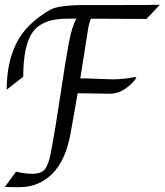

<svg xmlns="http://www.w3.org/2000/svg" viewBox="-29 -772 687 801"><path d="M429 -381 295 -383Q289 -346 278.5 -289Q268 -232 266 -219Q246 -104 189.5 -47.5Q133 9 51 9Q48 9 45 9L-9 8L38 -56Q74 -47 107 -47Q140 -47 156 -63.5Q172 -80 182 -129Q203 -240 224 -382Q245 -524 258.5 -594.5Q272 -665 290 -694H249Q149 -694 108.5 -639.5Q68 -585 68 -452L-1 -398Q-1 -512 40 -593Q81 -674 180 -731Q215 -751 329 -751H486Q605 -751 638 -752L582 -693L350 -694Q343 -675 340 -660L306 -445Q314 -445 324 -445L438 -441Q490 -441 535 -451L540 -447Q522 -421 492.5 -401Q463 -381 429 -381Z"/></svg>

Font: Felipa
Style: Regular
Weight: 400
Designer: Javier Alcaraz
Foundry: Fontstage
Version: Version 1.001